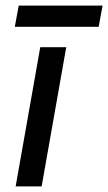

<svg xmlns="http://www.w3.org/2000/svg" viewBox="-20 -667 387 687"><path d="M124 -498H217L129 0H36ZM47 -647H347L333 -571H33Z"/></svg>

Font: Chakra Petch Medium
Style: Italic
Weight: 500
Italic angle: -10°
Designer: Katatrad Aksorn Co.,Ltd.
Foundry: Cadson Demak Co.,Ltd.
Version: Version 1.000; ttfautohint (v1.6)